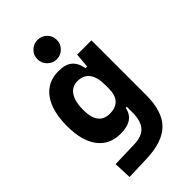

<svg xmlns="http://www.w3.org/2000/svg" viewBox="-291 -842 1167 1167"><g transform="rotate(-45 293.0 -258.5)"><path d="M236.8 9.8Q142.6 9.8 90.6 -58.3Q38.6 -126.5 38.6 -253.9Q38.6 -384.3 90.8 -455.8Q143.1 -527.3 237.8 -527.3Q296.9 -527.3 327.4 -501.7Q357.9 -476.1 367.2 -423.8H381.3L389.6 -517.6H512.2V-45.9Q512.2 92.3 447.3 158Q382.3 223.6 240.2 228.5L88.9 233.4L84 118.2L250 113.3Q317.9 111.3 348.4 75.4Q378.9 39.6 378.9 -30.3V-80.1H369.1Q353 9.8 236.8 9.8ZM177.7 -253.9Q177.7 -123 275.9 -123Q379.9 -123 379.9 -235.4V-265.6Q379.9 -402.8 275.9 -402.8Q229 -402.8 203.4 -364Q177.7 -325.2 177.7 -253.9ZM282.2 -585Q248 -585 223.4 -609.6Q198.7 -634.3 198.7 -668.5Q198.7 -703.6 223.4 -727.5Q248 -751.5 282.2 -751.5Q316.9 -751.5 341.3 -727.5Q365.7 -703.6 365.7 -668.5Q365.7 -634.3 341.3 -609.6Q316.9 -585 282.2 -585Z"/></g></svg>

Font: Caskaydia Cove
Style: Bold
Weight: 700
Monospace: yes
Designer: Aaron Bell
Foundry: Saja Typeworks
Version: Version 4.300; ttfautohint (v1.8.3)